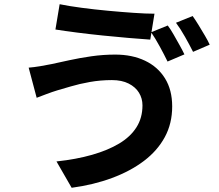

<svg xmlns="http://www.w3.org/2000/svg" viewBox="-20 -828 1040 911"><path d="M656 -328Q656 -361 639.5 -388Q623 -415 590.5 -431.5Q558 -448 511 -448Q457 -448 406.5 -439Q356 -430 316 -418Q276 -406 251 -399Q228 -392 201.5 -382Q175 -372 154 -364L116 -507Q141 -509 171 -514Q201 -519 225 -524Q262 -532 310 -542.5Q358 -553 413.5 -561Q469 -569 527 -569Q607 -569 668 -540Q729 -511 763 -456Q797 -401 797 -323Q797 -242 762 -177.5Q727 -113 663 -64.5Q599 -16 511.5 16.5Q424 49 320 63L248 -62Q342 -72 417 -93.5Q492 -115 545.5 -147Q599 -179 627.5 -224Q656 -269 656 -328ZM263 -808Q307 -799 367.5 -791Q428 -783 492.5 -777Q557 -771 615 -767Q673 -763 713 -763L693 -640Q649 -643 590 -648Q531 -653 467.5 -659.5Q404 -666 345.5 -673.5Q287 -681 243 -688ZM776 -707Q789 -690 803.5 -664.5Q818 -639 832 -614Q846 -589 855 -570L775 -536Q760 -567 738.5 -606.5Q717 -646 697 -675ZM894 -752Q907 -734 922.5 -708.5Q938 -683 952.5 -658.5Q967 -634 975 -616L896 -582Q880 -614 858 -653Q836 -692 815 -720Z"/></svg>

Font: Noto Sans SC
Style: Bold
Weight: 700
Designer: Ryoko NISHIZUKA  (kana, bopomofo & ideographs); Paul D. Hunt (Latin, Greek & Cyrillic); Sandoll Communications , Soo-you
Foundry: Adobe
Version: Version 2.004-H2;hotconv 1.0.118;makeotfexe 2.5.65603